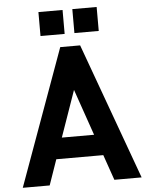

<svg xmlns="http://www.w3.org/2000/svg" viewBox="-61 -989 807 1038"><g transform="rotate(-5 342.0 -469.5)"><path d="M396 -740H288L20 0H166L214 -138H469L517 0H665ZM187 -809H318V-939H187ZM254 -252 342 -503 429 -252ZM371 -809H503V-939H371Z"/></g></svg>

Font: Malmofest SemiBold
Style: Regular
Weight: 600
Designer: Jonny Pinhorn (Poppins), Kolossal
Version: Version 1.004;Glyphs 3.1.2 (3151)